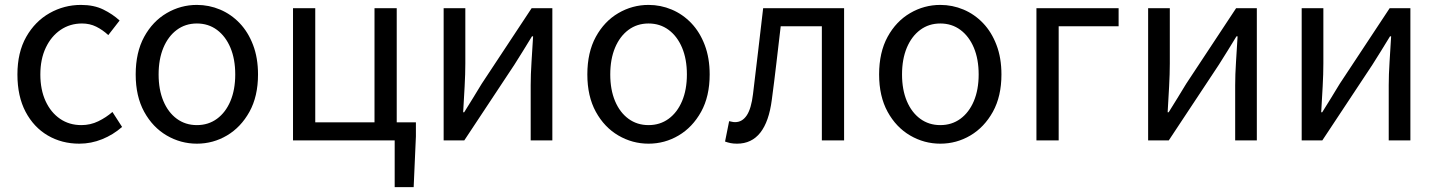

<svg xmlns="http://www.w3.org/2000/svg" viewBox="-20 -577 5908 789"><path d="M305.9 13.4Q233.9 13.4 176.3 -20.3Q118.7 -54 85.1 -117.6Q51.6 -181.2 51.6 -271Q51.6 -361.9 87.9 -425.7Q124.2 -489.4 183.9 -523.1Q243.5 -556.8 312.8 -556.8Q366 -556.8 404.6 -537.8Q443.1 -518.9 471.5 -492.7L425 -432.8Q401.8 -454.3 375.4 -467.4Q349.1 -480.5 317.1 -480.5Q267.7 -480.5 228.9 -454.2Q190.2 -427.8 168 -380.8Q145.8 -333.8 145.8 -271Q145.8 -208.7 167.2 -161.8Q188.7 -114.9 226.6 -88.9Q264.5 -62.9 314.3 -62.9Q351.7 -62.9 384 -78.7Q416.3 -94.4 442 -116.9L481.7 -55.4Q445.2 -23.3 399.9 -5Q354.6 13.4 305.9 13.4Z M789.1 13.4Q722.6 13.4 665 -20.3Q607.4 -54 572.5 -117.6Q537.6 -181.2 537.6 -271Q537.6 -361.9 572.5 -425.7Q607.4 -489.4 665 -523.1Q722.6 -556.8 789.1 -556.8Q838.9 -556.8 884.3 -537.7Q929.7 -518.6 964.8 -481.9Q999.8 -445.3 1020 -392.1Q1040.3 -338.9 1040.3 -271Q1040.3 -181.2 1005.1 -117.6Q969.8 -54 912.7 -20.3Q855.7 13.4 789.1 13.4ZM789.1 -62.9Q836.2 -62.9 871.7 -88.9Q907.2 -114.9 927 -161.8Q946.7 -208.7 946.7 -271Q946.7 -333.8 927 -380.8Q907.2 -427.8 871.7 -454.2Q836.2 -480.5 789.1 -480.5Q742.1 -480.5 706.6 -454.2Q671.1 -427.8 651.4 -380.8Q631.8 -333.8 631.8 -271Q631.8 -208.7 651.4 -161.8Q671.1 -114.9 706.6 -88.9Q742.1 -62.9 789.1 -62.9Z M1601.9 192.1V0H1184.1V-543.4H1275.5V-74.3H1519V-543.4H1610.3V-74.3H1689.1V-16.5L1679.9 192.1Z M1803.1 0V-543.4H1892.2V-316.1Q1892.2 -273.5 1889.3 -220.9Q1886.4 -168.3 1883.3 -115.7H1887.5Q1903.3 -141.1 1923.8 -174.2Q1944.4 -207.3 1959.2 -232.3L2164.7 -543.4H2249.8V0H2160.8V-226.7Q2160.8 -269.9 2164.2 -322.5Q2167.5 -375.1 2170.7 -427.7H2166.1Q2150.9 -402.7 2130.2 -369.2Q2109.6 -335.7 2093.8 -311.1L1887.9 0Z M2645.1 13.4Q2578.6 13.4 2521 -20.3Q2463.4 -54 2428.5 -117.6Q2393.6 -181.2 2393.6 -271Q2393.6 -361.9 2428.5 -425.7Q2463.4 -489.4 2521 -523.1Q2578.6 -556.8 2645.1 -556.8Q2694.9 -556.8 2740.3 -537.7Q2785.7 -518.6 2820.8 -481.9Q2855.8 -445.3 2876 -392.1Q2896.3 -338.9 2896.3 -271Q2896.3 -181.2 2861.1 -117.6Q2825.8 -54 2768.7 -20.3Q2711.7 13.4 2645.1 13.4ZM2645.1 -62.9Q2692.2 -62.9 2727.7 -88.9Q2763.2 -114.9 2783 -161.8Q2802.7 -208.7 2802.7 -271Q2802.7 -333.8 2783 -380.8Q2763.2 -427.8 2727.7 -454.2Q2692.2 -480.5 2645.1 -480.5Q2598.1 -480.5 2562.6 -454.2Q2527.1 -427.8 2507.4 -380.8Q2487.8 -333.8 2487.8 -271Q2487.8 -208.7 2507.4 -161.8Q2527.1 -114.9 2562.6 -88.9Q2598.1 -62.9 2645.1 -62.9Z M3008.8 13.4Q2993.6 13.4 2982.3 11.1Q2971 8.8 2959.5 4.7L2976.3 -79.1Q2982.1 -78.1 2987.9 -76.6Q2993.6 -75.1 3001 -75.1Q3030.1 -75.1 3048.7 -102.9Q3067.2 -130.6 3074.4 -190.5Q3085.4 -279 3095.5 -367.2Q3105.5 -455.5 3116.1 -543.4H3448.7V0H3357.3V-469H3188.2Q3179.3 -393.4 3170.6 -318.5Q3161.9 -243.6 3151.7 -167.3Q3140.1 -77.2 3104.4 -31.9Q3068.7 13.4 3008.8 13.4Z M3844.1 13.4Q3777.6 13.4 3720 -20.3Q3662.4 -54 3627.5 -117.6Q3592.6 -181.2 3592.6 -271Q3592.6 -361.9 3627.5 -425.7Q3662.4 -489.4 3720 -523.1Q3777.6 -556.8 3844.1 -556.8Q3893.9 -556.8 3939.3 -537.7Q3984.7 -518.6 4019.8 -481.9Q4054.8 -445.3 4075 -392.1Q4095.3 -338.9 4095.3 -271Q4095.3 -181.2 4060.1 -117.6Q4024.8 -54 3967.7 -20.3Q3910.7 13.4 3844.1 13.4ZM3844.1 -62.9Q3891.2 -62.9 3926.7 -88.9Q3962.2 -114.9 3982 -161.8Q4001.7 -208.7 4001.7 -271Q4001.7 -333.8 3982 -380.8Q3962.2 -427.8 3926.7 -454.2Q3891.2 -480.5 3844.1 -480.5Q3797.1 -480.5 3761.6 -454.2Q3726.1 -427.8 3706.4 -380.8Q3686.8 -333.8 3686.8 -271Q3686.8 -208.7 3706.4 -161.8Q3726.1 -114.9 3761.6 -88.9Q3797.1 -62.9 3844.1 -62.9Z M4239.1 0V-543.4H4576.8V-469H4330.5V0Z M4698.1 0V-543.4H4787.2V-316.1Q4787.2 -273.5 4784.3 -220.9Q4781.4 -168.3 4778.3 -115.7H4782.5Q4798.3 -141.1 4818.8 -174.2Q4839.4 -207.3 4854.2 -232.3L5059.7 -543.4H5144.8V0H5055.8V-226.7Q5055.8 -269.9 5059.2 -322.5Q5062.5 -375.1 5065.7 -427.7H5061.1Q5045.9 -402.7 5025.2 -369.2Q5004.6 -335.7 4988.8 -311.1L4782.9 0Z M5329.1 0V-543.4H5418.2V-316.1Q5418.2 -273.5 5415.3 -220.9Q5412.4 -168.3 5409.3 -115.7H5413.5Q5429.3 -141.1 5449.8 -174.2Q5470.4 -207.3 5485.2 -232.3L5690.7 -543.4H5775.8V0H5686.8V-226.7Q5686.8 -269.9 5690.2 -322.5Q5693.5 -375.1 5696.7 -427.7H5692.1Q5676.9 -402.7 5656.2 -369.2Q5635.6 -335.7 5619.8 -311.1L5413.9 0Z"/></svg>

Font: Noto Sans JP
Style: Regular
Weight: 100
Designer: Ryoko NISHIZUKA 西塚涼子 (kana, bopomofo & ideographs); Paul D. Hunt (Latin, Greek & Cyrillic); Sandoll Communications 산돌커뮤니
Foundry: Adobe
Version: Version 2.004;hotconv 1.0.118;makeotfexe 2.5.65603